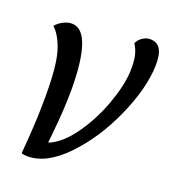

<svg xmlns="http://www.w3.org/2000/svg" viewBox="-137 -839 833 948"><g transform="rotate(20 279.5 -364.5)"><path d="M85 6Q98 -148 99 -230Q100 -254 100 -298Q100 -460 77.5 -532Q55 -604 17 -638Q32 -656 55 -668Q78 -680 100 -680Q155 -680 182 -600.5Q209 -521 209 -370L208 -320Q206 -235 190 -89H194Q258 -116 316 -197.5Q374 -279 410.5 -378.5Q447 -478 451 -554Q453 -608 445.5 -639.5Q438 -671 422 -694Q430 -714 449.5 -727Q469 -740 489 -740Q526 -740 543 -712.5Q560 -685 559 -627Q556 -507 488.5 -354.5Q421 -202 319 -95.5Q217 11 118 11Q97 11 85 6Z"/></g></svg>

Font: Sansita SW
Style: Italic
Weight: 400
Italic angle: -11°
Designer: Pablo Cosgaya
Foundry: Omnibus-Type
Version: Version 1.000